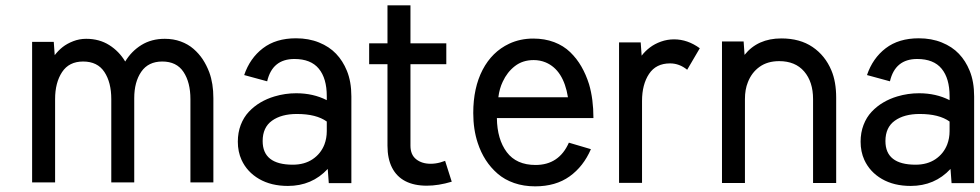

<svg xmlns="http://www.w3.org/2000/svg" viewBox="-20 -673 3602 706"><path d="M181.2 -470.2Q194.3 -487.3 210.4 -500Q226.6 -512.7 249.3 -521.5Q272 -530.3 296.9 -530.3Q345.2 -530.3 381.6 -507.3Q418 -484.4 440.4 -446.8Q463.4 -484.9 500.2 -507.6Q537.1 -530.3 585.9 -530.3Q617.7 -530.3 644.5 -520.5Q671.4 -510.7 691.4 -493.4Q711.4 -476.1 725.6 -454.6Q739.7 -433.1 749.5 -407.2Q764.6 -366.2 764.6 -312V-2.4H680.2V-308.6Q680.2 -370.1 654.8 -408.4Q629.4 -446.8 576.7 -446.8Q525.4 -446.8 499.5 -409.2Q473.6 -371.6 473.6 -312V-2.4H389.2V-308.6Q389.2 -370.1 363.8 -408.4Q338.4 -446.8 285.6 -446.8Q233.9 -446.8 208.3 -408Q182.6 -369.1 182.6 -308.6V-2.4H98.1V-519H177.7Z M1062.5 -456.1Q981.4 -456.1 962.4 -374L877.9 -397Q898.9 -459 946.8 -495.6Q994.6 -532.2 1068.4 -532.2Q1115.2 -532.2 1153.1 -516.8Q1190.9 -501.5 1215.8 -475.3Q1240.7 -449.2 1255.4 -413.1Q1272 -373 1272 -318.4V0.5H1189L1185.1 -51.8Q1127 10.7 1038.6 10.7Q977.1 10.7 932.9 -14.9Q888.7 -40.5 868.2 -85Q854.5 -115.2 854.5 -151.9Q854.5 -185.5 865.2 -213.6Q876 -241.7 895 -262Q914.1 -282.2 937.7 -296.1Q961.4 -310.1 989.3 -318.4Q1028.3 -330.1 1069.3 -330.1Q1131.8 -330.1 1181.6 -304.7V-319.3Q1181.6 -384.8 1152.3 -420.4Q1123 -456.1 1062.5 -456.1ZM1071.8 -253.9Q1014.6 -253.9 980.2 -229.2Q945.8 -204.6 945.8 -154.3Q945.8 -67.4 1056.6 -67.4Q1099.6 -67.4 1129.6 -87.6Q1159.7 -107.9 1172.9 -141.6Q1181.6 -164.6 1181.6 -190.9V-226.1Q1143.1 -253.9 1071.8 -253.9Z M1549.3 9.8Q1502.9 9.8 1470.7 -6.8Q1438.5 -23.4 1421.6 -56.4Q1404.8 -89.4 1404.8 -137.2V-437H1337.4V-513.7H1404.8V-653.3H1489.3V-513.7H1621.1V-437H1489.3V-137.2Q1489.3 -104 1510.3 -87.4Q1531.2 -70.8 1563.5 -70.8Q1571.8 -70.8 1580.8 -72Q1589.8 -73.2 1598.9 -75.7Q1607.9 -78.1 1616.7 -81.5L1641.1 -4.9Q1592.3 9.8 1549.3 9.8Z M2152.8 -124.5Q2125.5 -61 2074.5 -24.4Q2023.4 12.2 1947.8 12.2Q1905.8 12.2 1870.6 0Q1835.4 -12.2 1809.8 -34.4Q1784.2 -56.6 1766.1 -84.7Q1748 -112.8 1736.8 -147Q1720.2 -196.8 1720.2 -257.3Q1720.2 -350.1 1754.6 -416.3Q1789.1 -482.4 1852.1 -512.2Q1892.6 -531.2 1940.9 -531.2Q1982.9 -531.2 2017.6 -518.1Q2052.2 -504.9 2076.7 -481.2Q2101.1 -457.5 2117.9 -428.2Q2134.8 -398.9 2146 -363.3Q2162.1 -308.6 2162.1 -238.8H1807.1Q1808.1 -160.6 1843.5 -113.5Q1878.9 -66.4 1949.2 -66.4Q2035.6 -66.4 2071.8 -148.4ZM2068.4 -315.4Q2052.2 -415.5 1986.8 -443.4Q1965.8 -452.1 1942.4 -452.1Q1901.9 -452.1 1873.3 -429.9Q1844.7 -407.7 1828.6 -372.6Q1816.4 -347.2 1812.5 -315.4Z M2506.8 -416.5Q2478 -439.9 2443.8 -439.9Q2392.1 -439.9 2366.5 -401.1Q2340.8 -362.3 2340.8 -301.8V-0.5H2256.3V-517.1H2335.9L2339.4 -468.3Q2352.5 -485.4 2369.9 -498.5Q2387.2 -511.7 2410.4 -520Q2433.6 -528.3 2458.5 -528.3Q2508.3 -528.3 2553.2 -495.6Z M2717.8 -471.2Q2766.1 -531.7 2853 -531.7Q2921.4 -531.7 2967.8 -500.2Q3014.2 -468.8 3037.1 -414.1Q3054.7 -372.6 3054.7 -313.5V0H2969.7V-308.6Q2969.7 -372.1 2937 -410.2Q2904.3 -448.2 2845.2 -448.2Q2802.2 -448.2 2772.9 -427.2Q2743.7 -406.2 2730 -370.6Q2719.2 -344.2 2719.2 -308.6V0H2634.8V-520.5H2714.4Z M3352.5 -456.1Q3271.5 -456.1 3252.4 -374L3168 -397Q3189 -459 3236.8 -495.6Q3284.7 -532.2 3358.4 -532.2Q3405.3 -532.2 3443.1 -516.8Q3481 -501.5 3505.9 -475.3Q3530.8 -449.2 3545.4 -413.1Q3562 -373 3562 -318.4V0.5H3479L3475.1 -51.8Q3417 10.7 3328.6 10.7Q3267.1 10.7 3222.9 -14.9Q3178.7 -40.5 3158.2 -85Q3144.5 -115.2 3144.5 -151.9Q3144.5 -185.5 3155.3 -213.6Q3166 -241.7 3185.1 -262Q3204.1 -282.2 3227.8 -296.1Q3251.5 -310.1 3279.3 -318.4Q3318.4 -330.1 3359.4 -330.1Q3421.9 -330.1 3471.7 -304.7V-319.3Q3471.7 -384.8 3442.4 -420.4Q3413.1 -456.1 3352.5 -456.1ZM3361.8 -253.9Q3304.7 -253.9 3270.3 -229.2Q3235.8 -204.6 3235.8 -154.3Q3235.8 -67.4 3346.7 -67.4Q3389.6 -67.4 3419.7 -87.6Q3449.7 -107.9 3462.9 -141.6Q3471.7 -164.6 3471.7 -190.9V-226.1Q3433.1 -253.9 3361.8 -253.9Z"/></svg>

Font: Meera Inimai
Style: Regular
Weight: 400
Version: 2.0.0+20160526